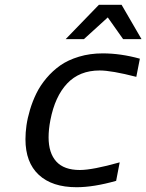

<svg xmlns="http://www.w3.org/2000/svg" viewBox="-20 -763 606 795"><path d="M565.9 -601.1H489.7L426.3 -690.9L327.6 -601.1H252L389.6 -743.2H483.4ZM85.4 -186.5Q85.4 -213.9 89.6 -243.7Q93.8 -273.4 104.2 -308.6Q114.7 -343.8 130.6 -376.2Q146.5 -408.7 172.1 -439.2Q197.8 -469.7 229.7 -492.2Q261.7 -514.6 307.1 -528.3Q352.5 -542 405.3 -542Q479.5 -542 559.1 -520L544.4 -444.8Q441.9 -471.2 392.6 -471.2Q309.1 -471.2 258.3 -417.5Q207.5 -363.8 188.5 -265.1Q181.2 -227.1 181.2 -194.3Q181.2 -129.4 213.1 -94.2Q245.1 -59.1 310.5 -59.1Q363.3 -59.1 475.6 -90.8L460.9 -14.2Q367.7 12.2 296.9 12.2Q195.8 12.2 140.6 -39.1Q85.4 -90.3 85.4 -186.5Z"/></svg>

Font: Aurulent Sans
Style: Italic
Weight: 400
Italic angle: -11°
Version: Version 2007.05.04